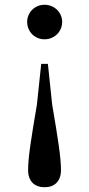

<svg xmlns="http://www.w3.org/2000/svg" viewBox="-20 -563 375 806"><path d="M167 -543C125 -543 94 -510 94 -471C94 -431 125 -398 167 -398C209 -398 241 -431 241 -471C241 -510 209 -543 167 -543ZM167 223C209 223 236 198 236 151C236 100 224 22 199 -124L181 -295H153L135 -124C110 22 98 100 98 151C98 198 125 223 167 223Z"/></svg>

Font: Noto Serif JP SemiBold
Style: Regular
Weight: 600
Designer: Ryoko NISHIZUKA 西塚涼子 (kana & ideographs); Frank Grießhammer (Latin, Greek & Cyrillic); Wenlong ZHANG 张文龙 (bopomofo); San
Foundry: Adobe
Version: Version 2.001;hotconv 1.1.0;makeotfexe 2.6.0